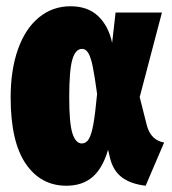

<svg xmlns="http://www.w3.org/2000/svg" viewBox="-20 -574 550 613"><path d="M338 -437 349 -534H497L426 -264L449 -173Q462 -126 504 -119L445 19Q395 13 367 -9.5Q339 -32 330 -75L325 -96Q308 -37 275.5 -9Q243 19 192 19Q110 19 62 -51.5Q14 -122 14 -263Q14 -351 37.5 -417Q61 -483 104.5 -518.5Q148 -554 205 -554Q261 -554 294 -522Q327 -490 338 -437ZM201 -263Q201 -179 211.5 -147.5Q222 -116 241 -116Q255 -116 263.5 -130Q272 -144 278 -177Q284 -210 290 -274Q282 -333 276 -362Q270 -391 262 -404.5Q254 -418 242 -418Q221 -418 211 -384Q201 -350 201 -263Z"/></svg>

Font: Fira Sans Extra Condensed Black
Style: Regular
Weight: 900
Width: 1
Designer: Carrois Corporate & Edenspiekermann AG
Foundry: Carrois Corporate GbR & Edenspiekermann AG
Version: Version 4.203